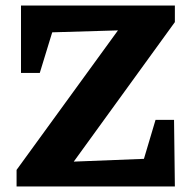

<svg xmlns="http://www.w3.org/2000/svg" viewBox="-20 -675 699 695"><path d="M40 0V-60L407 -565L169 -558L124 -411H56V-655H613V-595L247 -90L501 -100L543 -241H610L613 0Z"/></svg>

Font: Piazzolla SC
Style: Bold
Weight: 700
Designer: Juan Pablo del Peral
Foundry: Huerta Tipografica
Version: Version 1.330